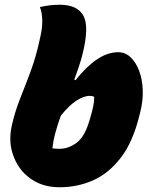

<svg xmlns="http://www.w3.org/2000/svg" viewBox="-20 -779 640 809"><path d="M567 -291Q540 -181 489.5 -115Q439 -49 373 -19.5Q307 10 231 10Q184 10 147.5 -5Q111 -20 83 -48Q48 -83 32 -135.5Q16 -188 30 -251Q43 -309 65 -364Q87 -419 110.5 -482.5Q134 -546 151 -629Q159 -664 158 -696Q157 -728 148 -749Q168 -754 189 -756.5Q210 -759 232 -759Q306 -759 331.5 -712.5Q357 -666 327 -548Q321 -524 312 -497.5Q303 -471 293 -443L298 -441Q345 -500 389.5 -529.5Q434 -559 478 -559Q508 -559 530.5 -537.5Q553 -516 566.5 -480Q580 -444 581.5 -399Q583 -354 571 -307ZM358 -375Q332 -375 300.5 -354Q269 -333 236 -291Q223 -255 213.5 -220Q204 -185 201 -154Q213 -152 231 -152Q269 -152 303.5 -178Q338 -204 358 -275L361 -285Q369 -312 373 -332Q377 -352 377 -371Q373 -373 368.5 -374Q364 -375 358 -375Z"/></svg>

Font: Recursive Sn Csl St Blk
Style: Italic
Weight: 900
Italic angle: -15°
Version: Version 1.079;hotconv 1.0.112;makeotfexe 2.5.65598; ttfautoh